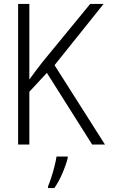

<svg xmlns="http://www.w3.org/2000/svg" viewBox="-20 -734 603 975"><path d="M72 0V-714H129V-330Q145 -352 160 -372.5Q175 -393 195 -418L438 -714H506L257 -403L513 0H448L218 -364L129 -268V0ZM224 212Q231 196 240 168.5Q249 141 256.5 111.5Q264 82 267 61H324V68Q316 101 297.5 144.5Q279 188 256 221H224Z"/></svg>

Font: Noto Sans Mono SemiCondensed Light
Style: Regular
Weight: 300
Width: 4
Designer: Monotype Design Team
Foundry: Monotype Imaging Inc.
Version: Version 2.014; ttfautohint (v1.8.4.7-5d5b)